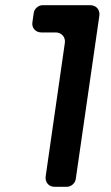

<svg xmlns="http://www.w3.org/2000/svg" viewBox="-20 -720 427 740"><path d="M272 -30 363 -660C366 -682 351 -700 328 -700H144C128 -700 112 -686 110 -670L105 -635C101 -613 117 -595 139 -595H195C217 -595 233 -577 230 -555L156 -40C153 -18 168 0 190 0H238C254 0 270 -14 272 -30Z"/></svg>

Font: Trueno
Style: RoundIt
Weight: 400
Designer: Julieta Ulanovsky, Jasper
Foundry: Julieta Ulanovsky, Cannot Into Space Fonts
Version: Version 3.001